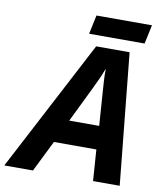

<svg xmlns="http://www.w3.org/2000/svg" viewBox="-154 -953 876 1029"><g transform="rotate(10 284.0 -438.5)"><path d="M-60 0 314 -714H496L568 0H423L411 -170H180L96 0ZM404 -297 391 -481Q389 -510 387 -540Q385 -570 386 -601H384Q374 -574 362 -547.5Q350 -521 335 -490L241 -297ZM265 -774 287 -877H589L567 -774Z"/></g></svg>

Font: BC Sans
Style: Bold Italic
Weight: 700
Italic angle: -12°
Designer: Monotype Design Team
Province of B.C.
Foundry: Monotype Imaging Inc.
Version: Version 2.000;GOOG;noto-source:20170915:90ef993387c0